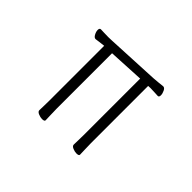

<svg xmlns="http://www.w3.org/2000/svg" viewBox="-137 -988 1275 1275"><g transform="rotate(45 500.0 -350.5)"><path d="M626 -640 375 -627V-106Q375 -75 376.5 -46Q378 -17 378 0Q378 6 371.5 8.5Q365 11 355 11Q339 11 320 3Q301 -5 301 -18Q301 -30 302 -55.5Q303 -81 303 -107V-625Q280 -623 261 -620Q242 -617 232 -616H231Q218 -616 208 -634.5Q198 -653 198 -669Q198 -687 211 -687Q219 -687 239 -686Q259 -685 282 -685Q290 -685 298.5 -685.5Q307 -686 314 -686L686 -704Q709 -706 733 -708Q757 -710 769 -712H771Q784 -712 793 -693.5Q802 -675 802 -659Q802 -641 790 -641Q780 -641 761 -642.5Q742 -644 720 -644Q715 -644 709 -643.5Q703 -643 698 -643V-106Q698 -75 699.5 -46Q701 -17 701 0Q701 6 694.5 8.5Q688 11 678 11Q662 11 643 3Q624 -5 624 -18Q624 -30 625 -55.5Q626 -81 626 -107Z"/></g></svg>

Font: Moon Stars Kai HW
Style: Regular
Weight: 400
Designer: GuiWonder
Version: Version 1.101